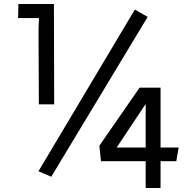

<svg xmlns="http://www.w3.org/2000/svg" viewBox="-20 -850 958 953"><path d="M170.9 0 234.4 27.3 712.9 -766.1 649.4 -802.7ZM481.4 -49.8H703.1V83H776.9V-49.8H855L866.7 -117.7H776.9V-415H672.9L473.1 -126.5ZM559.1 -117.7 703.1 -334V-117.7ZM172.9 -332H249L247.6 -830.1H71.3L69.8 -760.3H173.3C170.9 -712.4 171.4 -699.7 171.4 -667Z"/></svg>

Font: Duru Sans
Style: Regular
Weight: 400
Designer: Onur Yazıcıgil
Foundry: Onur Yazıcıgil
Version: Version 1.002